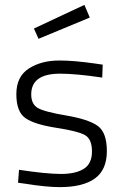

<svg xmlns="http://www.w3.org/2000/svg" viewBox="-20 -757 504 787"><path d="M226 -455Q108 -455 108 -370Q108 -331 134 -315Q160 -299 251.5 -283.5Q343 -268 380.5 -241Q418 -214 418 -137.5Q418 -61 369 -25.5Q320 10 225 10Q170 10 83 -4L54 -8L58 -61Q170 -44 230 -44Q290 -44 323.5 -65Q357 -86 357 -136Q357 -186 329.5 -202.5Q302 -219 211.5 -233Q121 -247 84 -273Q47 -299 47 -371Q47 -443 98 -476Q149 -509 224 -509Q284 -509 374 -496L401 -492L399 -439Q292 -455 226 -455ZM119 -640 326 -737 348 -685 138 -598Z"/></svg>

Font: Titillium Web Light
Style: Regular
Weight: 300
Version: Version 1.002;PS 57.000;hotconv 1.0.70;makeotf.lib2.5.55311